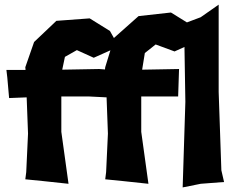

<svg xmlns="http://www.w3.org/2000/svg" viewBox="-20 -774 1018 833"><path d="M474.6 -608.4 457 -639.6 369.1 -694.3 224.6 -683.6 127.9 -591.8 89.8 -482.4 90.8 -470.7H7.8L11.7 -437.5L19.5 -348.6L95.7 -351.6L101.6 -194.3L93.8 -27.3L89.8 3.9L168 11.7L277.3 23.4L246.1 -202.1V-355.5H365.2L442.4 -351.6L448.2 -194.3L440.4 -27.3L436.5 3.9L514.6 11.7L624 23.4L592.8 -202.1V-355.5H752.9L756.8 -474.6L596.7 -471.7L608.4 -543.9L655.3 -581.1L737.3 -550.8L780.3 -570.3L784.2 -332L772.5 39.1L850.6 23.4L952.1 15.6L940.4 -35.2L928.7 -375V-753.9L850.6 -699.2L791 -676.8L721.7 -719.7L581.1 -704.1L475.6 -610.4ZM410.2 -474.6 250 -471.7 261.7 -527.3 313.5 -556.6 386.7 -523.4 459 -555.7 436.5 -482.4 435.5 -472.7Z"/></svg>

Font: MaokenAssortedSans-Lite
Style: Lite
Weight: 400
Version: Version 1.400